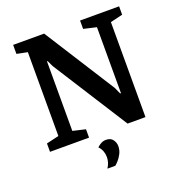

<svg xmlns="http://www.w3.org/2000/svg" viewBox="-149 -773 1027 1100"><g transform="rotate(-20 364.5 -222.5)"><path d="M42 0V-51L118 -69V-580L53 -593V-648H242L516 -217L534 -177H539V-579L461 -597V-648H699V-597L624 -579V0H515L224 -457L207 -493H203V-69L280 -51V0ZM318 203Q338 173 338 139Q338 120 331.5 102.5Q325 85 311 71Q322 60 336 52.5Q350 45 366 45Q395 45 408 63.5Q421 82 421 102Q421 128 409.5 149.5Q398 171 385 185Q372 199 366 203Z"/></g></svg>

Font: Faustina Light SemiBold
Style: Regular
Weight: 600
Version: Version 1.200